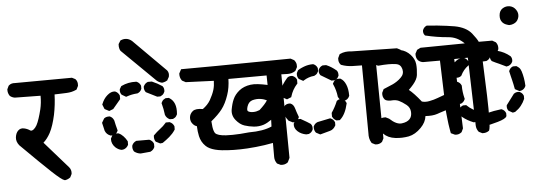

<svg xmlns="http://www.w3.org/2000/svg" viewBox="-52 -911 3102 1098"><g transform="rotate(-5 1499.5 -362.0)"><path d="M279.8 14.2Q264.2 10.3 210.7 -39.6Q157.2 -89.4 40 -206.1L39.6 -206.5L39.1 -207Q21 -229.5 23.9 -253.9Q26.9 -277.8 40 -291Q54.7 -305.7 76.2 -300.3Q93.8 -296.4 108.9 -286.1Q116.7 -280.8 128.9 -290Q133.8 -293.9 138.2 -299.3Q142.6 -304.7 147 -312.3Q151.4 -319.8 154.8 -329.1Q158.7 -338.9 162.4 -350.1Q166 -361.3 169.7 -374Q173.3 -386.7 176.8 -400.9Q185.5 -438 185.1 -478.5L39.1 -480.5H38.1H37.6Q22.5 -482.9 10.7 -492.2L9.3 -493.2L8.8 -494.6Q-2 -509.8 -1 -529.8V-531.7L0 -533.7L7.8 -550.3L8.8 -551.8L10.3 -553.2Q23.9 -565.4 45.4 -563.5L370.1 -565.4H372.6L374.5 -564.5L390.1 -556.6L391.6 -555.7L393.1 -554.2Q405.8 -540.5 403.3 -517.6V-515.6L402.3 -514.2L394.5 -498.5L393.1 -495.6L389.6 -494.1Q364.7 -482.4 334 -481.4Q320.8 -481 303.7 -480.2Q286.6 -479.5 265.6 -479Q263.7 -419.9 252 -362.8Q245.1 -331.5 236.8 -306.4Q228.5 -281.2 218.3 -261.7Q200.2 -228.5 178.2 -209.5L312 -57.1Q325.7 -41 323.2 -19.5L322.8 -17.6L322.3 -16.1L314.5 -0.5L313.5 1.5L311.5 2.9Q298.8 12.2 283.7 14.6H281.7Z M725.6 -99.6Q706.1 -102.1 691.4 -113.3L689.9 -114.3L689 -115.7Q680.2 -129.4 682.6 -147.9L683.1 -148.9L683.6 -150.4Q686.5 -157.7 692.4 -163.6Q698.2 -169.4 706.1 -172.9L708 -173.8H710H780.3H782.2L784.2 -172.9Q787.1 -171.9 789.3 -170.4Q791.5 -168.9 793.7 -167.2Q795.9 -165.5 797.9 -163.6Q799.8 -161.6 801.5 -159.7Q803.2 -157.7 804.4 -155.3Q805.7 -152.8 806.6 -150.4L807.6 -148.4V-146.5V-131.8V-129.9L807.1 -128.4L806.6 -127.9Q800.3 -112.8 784.2 -105.5L782.7 -104.5H781.2L727.5 -99.6H726.6ZM619.1 -129.9Q601.1 -133.3 585 -147.9Q563.5 -168.9 564.5 -196.8V-198.7L565.4 -200.7L572.3 -213.4L573.2 -215.3L574.7 -216.3Q579.6 -220.2 585 -222.7Q590.3 -225.1 596.2 -225.6Q602.1 -226.1 608.4 -225.6H609.9L611.3 -224.6Q625 -219.2 637.7 -205.6Q644 -198.7 649.2 -191.7Q654.3 -184.6 658.2 -177.2L659.2 -175.3V-172.9V-158.2V-155.8L658.2 -153.8Q654.3 -146.5 648.7 -141.1Q643.1 -135.7 635.7 -132.8L634.8 -132.3L633.8 -131.8L623 -129.9H621.1ZM840.3 -148.4 820.8 -158.2 818.4 -159.7 816.9 -161.6Q812.5 -168.5 811 -176.5Q809.6 -184.6 810.5 -192.9L811 -195.8L813.5 -198.2Q821.3 -206.5 830.3 -214.1Q839.4 -221.7 849.1 -229.5Q858.4 -236.3 866.7 -244.1Q875 -252 882.3 -260.3L885.3 -263.7H889.6H905.3H907.2L908.7 -263.2L909.2 -262.7Q912.6 -261.2 916 -259Q919.4 -256.8 922.4 -253.9Q925.3 -251 927.5 -247.6Q929.7 -244.1 931.6 -240.2L932.6 -238.3V-236.3V-222.7V-219.7L931.2 -217.3Q924.3 -206.5 915.8 -197Q907.2 -187.5 897.5 -179.2Q887.7 -170.9 878.2 -163.8Q868.7 -156.7 858.9 -149.9L856.9 -148.9L854.5 -148.4L845.7 -147.5L842.8 -147ZM563 -217.3Q541.5 -225.6 533.2 -246.1L532.7 -247.1V-247.6L522.9 -289.6L522 -293.5L523.9 -296.9L534.7 -315.4L535.6 -316.9L537.1 -318.4Q548.8 -327.1 566.9 -326.2H568.8L570.8 -325.2Q585.9 -317.9 591.8 -302.7L592.3 -301.8L592.8 -300.8Q598.1 -273.9 606 -245.6L606.9 -242.7L605.5 -239.3Q602.5 -231.9 596.9 -226.3Q591.3 -220.7 584 -217.8L582 -216.8H580.1H566.4H564.5ZM907.7 -281.2Q890.6 -290 884.3 -307.1L883.8 -308.1V-309.6Q881.8 -325.7 878.9 -341.3Q876 -356.9 871.6 -372.6L870.6 -375.5L872.1 -378.9Q874 -383.8 877.2 -388.2Q880.4 -392.6 884.8 -395.8Q889.2 -398.9 894.5 -401.4L896.5 -402.3H898.4H912.1H915L917 -400.9Q959.5 -375.5 953.1 -306.6V-305.2L952.6 -304.2Q950.2 -298.8 947 -294.2Q943.8 -289.6 939.2 -286.4Q934.6 -283.2 929.2 -280.8L927.7 -280.3H925.8H912.1H909.7ZM564.9 -359.4 546.4 -369.1 543 -371.1 541.5 -374.5 533.7 -394 532.2 -397.5 533.7 -400.9Q545.4 -430.7 566.4 -448.7Q588.4 -468.3 610.4 -465.8H611.8L613.3 -464.8Q628.4 -458.5 635.7 -442.4L636.7 -440.4V-438.5V-422.9V-419.4L634.3 -416.5L594.2 -368.7L592.8 -366.7L590.3 -365.7L572.8 -358.9L568.8 -357.4ZM847.2 -416 788.6 -445.3 786.6 -446.3 785.2 -448.2Q776.4 -460 777.3 -477.1V-479L778.3 -480.5Q785.6 -496.6 800.8 -502.9L802.7 -503.9H804.2H804.7H824.2H826.2L828.1 -502.9Q856.4 -491.2 883.3 -473.1L884.8 -472.2L885.7 -470.7Q895 -459 892.6 -440.9L892.1 -439.9L891.6 -438.5Q889.6 -433.6 886.5 -429.2Q883.3 -424.8 878.9 -421.6Q874.5 -418.5 869.1 -416L867.2 -415H865.2H851.6H849.1ZM668 -432.1 649.4 -442.9 647.9 -443.8 646.5 -445.3Q637.2 -457 639.6 -475.1L640.1 -477.1L641.1 -478.5L647.9 -490.2L649.4 -492.7L651.9 -494.1Q690.4 -512.7 735.8 -510.7H737.3L738.8 -510.3Q755.4 -503.4 762.2 -486.8L762.7 -485.4V-483.4V-469.7V-467.8L762.2 -466.3L761.7 -465.8Q755.4 -450.2 738.8 -443.8L737.3 -443.4H735.8Q705.1 -441.4 676.3 -431.2L671.9 -429.7ZM881.8 -492.7Q866.2 -496.1 853.5 -507.3L664.1 -693.4L663.1 -694.3L662.6 -695.3Q659.2 -700.7 657.5 -706.8Q655.8 -712.9 655.3 -719Q654.8 -725.1 655.3 -731.4L655.8 -733.9L656.7 -735.8L666.5 -751.5L668 -753.9L670.9 -754.9Q705.1 -769 733.9 -744.6H734.4V-744.1L918 -560.5L918.5 -560.1L918.9 -559.6Q930.7 -544.4 925.3 -522.9V-522L924.3 -520.5L915.5 -504.9L914.6 -502.4L912.1 -501.5Q907.7 -498.5 903.1 -496.8Q898.4 -495.1 893.8 -493.9Q889.2 -492.7 884.8 -492.2H883.3Z M1517.1 34.2 1500.5 26.4 1498.5 25.4 1497.1 23.4Q1485.4 6.8 1485.4 -12.7V-93.8Q1460.4 -88.9 1436 -85.4Q1411.6 -82 1386.7 -79.3Q1361.8 -76.7 1336.4 -75.2Q1295.9 -72.8 1259.5 -73.5Q1223.1 -74.2 1191.4 -77.6Q1169.4 -80.1 1152.6 -84.5Q1135.7 -88.9 1122.3 -95.5Q1108.9 -102.1 1100.1 -110.8Q1087.4 -123 1079.3 -137.7Q1071.3 -152.3 1067.4 -169.4Q1061.5 -196.8 1060.5 -227.1Q1056.6 -228 1052.7 -230Q1048.8 -231.9 1045.4 -234.6Q1042 -237.3 1039.1 -240.7Q1024.4 -255.9 1025.4 -278.3Q1026.9 -300.8 1044.9 -315.4Q1062 -329.1 1103 -321.8Q1117.7 -332.5 1128.4 -344Q1139.2 -355.5 1147 -368.7Q1155.3 -383.3 1161.6 -397.5Q1168 -411.6 1172.4 -425.8Q1179.2 -449.2 1179.7 -477.1L1021 -483.4H1019L1017.1 -484.4L1000.5 -493.2L998.5 -494.1L997.1 -496.1Q985.4 -511.7 986.3 -533.7V-535.6L987.3 -537.6L996.1 -554.2L999 -559.6H1004.9Q1077.1 -558.6 1625 -565.4H1627.4L1629.4 -564.5L1646 -555.7L1647.9 -554.7L1648.9 -553.2Q1653.3 -547.9 1656.2 -541.7Q1659.2 -535.6 1659.9 -529.1Q1660.6 -522.5 1660.2 -515.6L1659.7 -513.7L1659.2 -512.2L1650.4 -495.6L1648.9 -493.2L1647 -491.7Q1627 -478.5 1601.1 -479.5Q1584 -480.5 1567.4 -480.5L1572.3 -2.9V-1L1571.3 1.5L1561.5 22L1560.5 23.9L1558.6 25.4Q1543 37.6 1520.5 35.2H1519ZM1355.5 -166Q1436.5 -166 1485.4 -188L1486.8 -226.6Q1461.9 -209 1441.4 -202.1Q1414.1 -193.4 1384.8 -196.3Q1370.6 -197.8 1357.4 -200.7Q1344.2 -203.6 1332 -207.5Q1325.2 -210 1318.8 -213.1Q1312.5 -216.3 1306.6 -220.9Q1300.8 -225.6 1294.9 -231Q1289.1 -236.3 1284.2 -242.7Q1261.2 -270.5 1267.1 -305.2Q1268.6 -313 1270.3 -320.6Q1272 -328.1 1273.9 -335.2Q1275.9 -342.3 1278.3 -349.1Q1280.8 -356 1283.7 -362.3Q1294.9 -388.7 1321.3 -410.2Q1347.7 -431.2 1386.7 -436.5Q1404.8 -439 1429 -436.3Q1453.1 -433.6 1483.9 -426.8L1482.9 -481.4L1263.7 -480.5Q1263.2 -456.1 1259.5 -433.3Q1255.9 -410.6 1248.5 -389.2Q1232.4 -340.8 1209 -310.5Q1187 -281.7 1145.5 -247.6Q1146.5 -229.5 1148.7 -214.8Q1150.9 -200.2 1154.1 -191.7Q1157.2 -183.1 1160.6 -178.7Q1173.8 -163.6 1221.7 -160.6Q1238.8 -159.7 1259.3 -159.9Q1279.8 -160.2 1303.5 -161.6Q1327.1 -163.1 1354.5 -166H1355ZM1425.3 -287.6Q1458.5 -317.4 1472.2 -339.4Q1466.8 -341.8 1461.7 -344Q1456.5 -346.2 1450.9 -347.7Q1445.3 -349.1 1439.5 -350.1Q1416.5 -354.5 1390.6 -347.7Q1368.2 -341.3 1359.4 -315.4Q1351.6 -291.5 1359.4 -286.6Q1362.3 -284.7 1365.7 -283.4Q1369.1 -282.2 1372.8 -281.2Q1376.5 -280.3 1380.9 -280Q1385.3 -279.8 1390.1 -279.8Q1398.9 -279.8 1408 -282Q1417 -284.2 1425.3 -287.6Z M2065.9 -35.2 2050.3 -43 2047.9 -44.4 2046.4 -46.9Q2039.1 -58.6 2036.1 -72.5Q2033.2 -86.4 2034.2 -101.1L2031.2 -491.2Q2004.4 -491.2 1977.1 -492.2Q1943.4 -493.2 1913.6 -504.4L1911.1 -505.4L1909.7 -507.3Q1897 -521 1899.4 -543V-544.9L1900.4 -546.4L1908.2 -563L1909.7 -565.9L1912.6 -567.4Q1927.2 -574.2 1943.6 -576.4Q1960 -578.6 1977.5 -576.2L2236.3 -571.3H2238.8L2240.7 -570.3L2256.3 -562.5L2258.3 -561.5L2259.3 -560.1Q2272 -544.9 2269.5 -523.4L2269 -521.5L2268.6 -520L2260.7 -504.4L2259.8 -502.4L2257.8 -501Q2255.4 -499 2252.7 -497.6Q2250 -496.1 2247.1 -494.9Q2244.1 -493.7 2241.2 -492.7Q2238.3 -491.7 2235.4 -491.2Q2232.4 -490.7 2229.5 -490.2H2229H2228.5H2112.3L2117.2 -67.4V-64.9L2116.2 -63L2108.4 -47.4L2107.4 -45.4L2106 -44.4Q2090.8 -31.7 2069.3 -34.2L2067.4 -34.7ZM1756.3 -120.1 1737.8 -129.9 1735.8 -130.9 1734.4 -132.8Q1724.6 -145.5 1725.6 -164.6V-166.5L1726.6 -168Q1729.5 -175.3 1735.1 -180.9Q1740.7 -186.5 1748 -189.5L1749 -189.9L1750 -190.4Q1786.1 -197.3 1821.3 -205.1L1824.2 -205.6L1827.1 -204.1Q1842.3 -197.8 1848.6 -182.6L1849.6 -180.7V-178.7V-166V-163.6L1848.6 -161.6Q1843.3 -151.4 1835.4 -144.3Q1827.6 -137.2 1816.9 -134.3L1763.2 -119.6L1759.8 -118.7ZM1678.7 -126Q1649.9 -131.3 1631.3 -148.4Q1610.8 -167 1613.3 -191.4V-192.9L1614.3 -194.3Q1615.7 -197.8 1617.9 -201.2Q1620.1 -204.6 1622.8 -207.3Q1625.5 -210 1628.9 -212.2Q1632.3 -214.4 1635.7 -215.8L1637.7 -216.8H1639.6H1652.3H1654.8L1657.2 -215.3Q1695.8 -193.8 1710 -183.6L1710.9 -183.1L1711.4 -182.1Q1716.3 -176.3 1718 -168.7Q1719.7 -161.1 1718.8 -151.9L1718.3 -150.9L1717.8 -149.4Q1714.8 -142.1 1709.2 -136.5Q1703.6 -130.9 1696.3 -127.9L1694.8 -127H1693.4L1681.6 -126H1680.2ZM1856.9 -191.4Q1852.1 -193.8 1848.1 -197Q1844.2 -200.2 1841.1 -204.1Q1837.9 -208 1835.9 -212.9L1835 -214.8V-216.8V-232.4V-235.4L1836.4 -237.8Q1855.5 -266.1 1869.1 -298.8L1869.6 -300.8L1871.6 -302.2Q1882.8 -312 1899.9 -309.6L1900.9 -309.1L1902.3 -308.6Q1917.5 -302.2 1923.8 -287.1L1925.3 -284.2L1924.8 -281.2Q1911.1 -220.2 1880.4 -192.9L1877.9 -190.4H1874H1861.3H1858.9ZM1606.9 -202.1 1587.4 -211.9 1585.4 -212.9 1584.5 -214.4Q1561.5 -241.2 1560.5 -275.9V-278.8L1561.5 -280.8L1571.3 -299.3L1572.8 -301.8L1574.7 -302.7Q1587.4 -312 1604 -309.6L1605 -309.1L1606.4 -308.6Q1622.6 -302.2 1629.4 -277.8Q1630.4 -275.4 1631.1 -272.7Q1631.8 -270 1632.6 -267.3Q1633.3 -264.6 1634.3 -262Q1635.3 -259.3 1636.2 -256.3Q1637.2 -253.4 1638.2 -250.5Q1639.2 -247.6 1640.4 -244.6Q1641.6 -241.7 1642.6 -238.5Q1643.6 -235.4 1645 -231.9L1646 -228.5L1644.5 -224.6Q1641.6 -217.3 1636 -211.7Q1630.4 -206.1 1623 -203.1L1621.6 -202.1H1620.1L1612.3 -201.2L1609.4 -200.7ZM1901.4 -300.3Q1896 -302.2 1891.8 -305.7Q1887.7 -309.1 1884.3 -313.2Q1880.9 -317.4 1878.9 -322.3L1877.9 -323.7V-325.2Q1873.5 -362.8 1858.4 -396.5L1856.4 -400.4L1858.4 -404.3Q1864.7 -419.4 1879.9 -425.8L1881.8 -426.8H1900.9L1903.3 -425.3Q1921.9 -415 1932.6 -389.2Q1943.4 -364.3 1943.4 -326.2V-324.2L1942.4 -322.3Q1936 -307.1 1920.9 -300.8L1918.9 -299.8H1902.3H1901.9ZM1583 -337.4 1565.4 -347.2 1562 -348.6 1561 -352.5 1554.2 -373 1553.2 -375.5 1553.7 -377.9Q1556.6 -389.6 1561 -400.4Q1565.4 -411.1 1571.8 -421.4Q1584 -440.4 1599.1 -457.5L1599.6 -458L1600.1 -458.5Q1611.3 -468.3 1629.4 -465.8L1630.4 -465.3L1631.8 -464.8Q1647 -458.5 1653.3 -444.3L1654.3 -442.4V-440.4V-423.8V-419.9L1651.9 -417.5Q1625 -387.7 1613.8 -349.6L1612.3 -345.2L1608.4 -343.8L1591.8 -336.9L1587.4 -335ZM1847.7 -421.4 1792 -454.6 1790.5 -455.6 1789.1 -457Q1779.8 -469.2 1782.2 -485.8L1782.7 -486.8L1783.2 -488.3Q1789.6 -503.4 1804.7 -509.8L1806.6 -510.7H1808.1H1808.6H1825.2H1827.1L1829.1 -509.8Q1857.9 -497.6 1884.3 -475.1L1885.3 -474.6L1885.7 -473.6Q1890.1 -468.3 1891.6 -461.2Q1893.1 -454.1 1892.6 -445.8V-443.8L1891.6 -442.4Q1885.3 -427.2 1870.1 -420.9L1868.2 -419.9H1866.7H1866.2H1852.5H1849.6ZM1683.6 -435.1 1666 -444.8 1664.1 -445.8 1663.1 -447.8Q1653.8 -460.4 1656.2 -478L1656.7 -479.5L1657.2 -481L1663.1 -492.7L1664.6 -495.1L1666.5 -496.6Q1670.9 -499.5 1675.5 -502Q1680.2 -504.4 1685.3 -506.8Q1690.4 -509.3 1695.6 -511.2Q1700.7 -513.2 1706.1 -515.1Q1728 -522.5 1752 -522.5H1753.9L1755.9 -521.5Q1763.2 -518.6 1768.8 -512.9Q1774.4 -507.3 1777.3 -500L1778.3 -498V-496.1V-482.4V-480.5L1777.8 -479Q1775.4 -473.6 1772.2 -469Q1769 -464.4 1764.4 -461.2Q1759.8 -458 1754.4 -455.6L1753.4 -455.1H1752Q1744.1 -454.6 1736.6 -452.9Q1729 -451.2 1721.9 -448.7Q1714.8 -446.3 1707.8 -442.9Q1700.7 -439.5 1693.8 -435.1L1689 -432.1Z M2681.2 -45.9 2665.5 -53.7 2663.6 -54.7 2662.1 -56.6Q2650.4 -71.8 2649.4 -91.3L2638.2 -482.4L2560.1 -481.4L2575.2 -84.5V-82L2574.2 -79.6L2566.4 -63L2565.4 -61L2564 -60.1Q2548.8 -47.4 2528.3 -49.8L2526.4 -50.3L2524.9 -50.8L2508.3 -58.6L2503.9 -60.5L2502.9 -65.4Q2501.5 -72.3 2500.2 -80.1Q2499 -87.9 2497.6 -96.2Q2496.1 -104.5 2494.9 -113.5Q2493.7 -122.6 2492.7 -132.1Q2491.7 -141.6 2490.5 -151.6Q2489.3 -161.6 2488.3 -172.1Q2487.3 -182.6 2486.3 -193.8Q2477.5 -190.9 2469 -188.2Q2460.4 -185.5 2452.4 -182.9Q2444.3 -180.2 2436 -177.2Q2408.7 -168 2367.7 -170.9Q2363.8 -135.7 2334 -105.5Q2300.8 -71.3 2262.7 -63.5Q2244.1 -60.1 2224.9 -59.3Q2205.6 -58.6 2185.5 -61Q2143.1 -65.9 2116.7 -92.8Q2089.8 -120.1 2090.8 -149.9V-151.9L2091.8 -153.8L2099.6 -170.4L2100.6 -172.4L2102.5 -173.8Q2117.2 -184.6 2138.2 -183.6H2140.1L2142.1 -182.6L2157.7 -174.8L2159.2 -174.3L2160.2 -173.3Q2198.7 -137.2 2229.5 -141.1Q2260.7 -145 2274.9 -160.6Q2289.1 -175.3 2287.6 -201.7Q2286.1 -227.5 2265.6 -243.7Q2242.2 -262.2 2224.1 -270.5Q2207 -278.3 2185.1 -276.9Q2180.7 -276.4 2176.8 -276.4Q2172.9 -276.4 2169.2 -276.9Q2165.5 -277.3 2162.1 -277.8Q2158.7 -278.3 2155.5 -279.3Q2152.3 -280.3 2149.4 -281.7Q2146.5 -283.2 2144.5 -285.2L2143.6 -286.1L2143.1 -286.6Q2130.4 -301.8 2132.8 -323.2L2133.3 -325.2L2133.8 -326.7L2141.6 -342.3L2143.1 -345.7L2146.5 -346.7L2197.3 -368.2Q2203.1 -371.1 2209 -374.3Q2214.8 -377.4 2220.9 -381.6Q2227.1 -385.7 2233.2 -390.6Q2239.3 -395.5 2245.1 -401.4Q2266.6 -421.4 2259.8 -449.7Q2257.8 -457 2254.9 -462.4Q2252 -467.8 2247.6 -471.9Q2243.2 -476.1 2237.1 -478.5Q2231 -481 2223.1 -481.9Q2188 -487.3 2126 -481.4H2123L2120.6 -482.4L2104 -490.2L2102.5 -491.2L2101.1 -492.7Q2087.4 -508.8 2089.8 -533.2V-535.2L2090.8 -536.6L2098.6 -552.2L2100.1 -555.2L2103 -556.6Q2113.3 -562 2125 -564.7Q2136.7 -567.4 2149.9 -567.9Q2157.7 -567.9 2166.3 -567.9Q2174.8 -567.9 2183.6 -567.6Q2192.4 -567.4 2201.7 -566.9Q2230 -565.4 2259.3 -559.1Q2291 -551.8 2314.2 -526.6Q2337.4 -501.5 2340.8 -471.7Q2343.8 -444.3 2339.4 -408.7Q2337.9 -396.5 2331.1 -383.3Q2324.2 -370.1 2313 -356.7Q2301.8 -343.3 2286.1 -328.1Q2299.8 -317.4 2316.9 -299.3Q2334 -281.2 2354.5 -255.4Q2365.2 -252.4 2376.2 -252.2Q2387.2 -252 2398.4 -254.4Q2424.3 -259.3 2445.8 -267.6L2484.4 -281.7L2478 -479.5H2381.8H2380.9H2380.4Q2364.7 -481.9 2354 -491.7L2353.5 -492.2L2353 -492.7Q2340.8 -506.3 2341.8 -528.8V-530.8L2342.8 -532.7L2351.6 -549.3L2353 -552.2L2356 -553.7L2371.6 -561.5L2373.5 -562.5H2376L2627.9 -565.4Q2607.4 -585.4 2585 -596.2Q2562.5 -606.9 2536.1 -608.9Q2470.2 -614.3 2408.7 -629.4L2405.8 -629.9L2403.8 -632.3Q2394 -643.6 2396.5 -660.6L2397 -661.6L2397.5 -663.1Q2403.8 -678.2 2418 -684.6L2419.9 -685.5H2422.4Q2454.1 -683.1 2481.9 -680.4Q2509.8 -677.7 2533.9 -674.3Q2558.1 -670.9 2579.1 -667.5Q2644 -655.3 2674.8 -617.7Q2699.7 -586.4 2708.5 -567.4H2783.2H2785.6L2788.1 -565.9L2803.7 -557.1L2805.2 -556.2L2806.6 -554.7Q2818.8 -539.1 2816.4 -517.6V-515.6L2815.4 -514.2L2807.6 -497.6L2806.6 -495.6L2804.7 -494.1Q2798.3 -489.3 2791.3 -486.6Q2784.2 -483.9 2776.9 -482.4H2776.4H2775.4H2720.2Q2726.1 -340.8 2728.8 -258.5Q2731.4 -176.3 2730.2 -123.3Q2729 -70.3 2723.6 -58.6L2722.7 -56.2L2720.7 -54.7Q2706.1 -43.9 2685.1 -44.9H2683.1Z M2726.1 -90.8 2707.5 -100.6 2705.6 -101.6 2704.1 -103.5Q2694.8 -115.7 2697.3 -132.3L2697.8 -135.3L2699.7 -137.2L2714.4 -153.8L2716.3 -156.2L2719.2 -156.7Q2759.8 -167 2801.8 -171.9H2804.2L2806.6 -170.9Q2821.8 -164.6 2828.1 -149.4L2829.1 -147.5V-145.5V-132.8V-130.9L2828.6 -129.4L2828.1 -128.9Q2822.3 -114.7 2776.4 -101.6Q2764.2 -98.1 2735.4 -90.8H2734.9L2734.4 -90.3H2733.9H2733.4H2732.9L2729 -89.4ZM2638.2 -111.8Q2621.6 -118.2 2606.2 -127Q2590.8 -135.7 2576.2 -147.5L2575.2 -148.4L2574.7 -148.9Q2560.1 -166 2562.5 -187.5V-189L2563.5 -190.4Q2566.4 -197.8 2572 -203.4Q2577.6 -209 2585 -211.9L2586.9 -212.9H2588.9H2601.6H2605.5L2608.4 -210Q2622.1 -196.3 2640.1 -186Q2660.6 -174.8 2675.3 -159.2L2677.7 -156.2V-152.3V-138.7V-136.7L2676.8 -134.8Q2673.8 -127.4 2668.2 -122.3Q2662.6 -117.2 2655.3 -114.3L2654.3 -113.8L2653.3 -113.3L2643.6 -111.3L2640.6 -110.8ZM2863.3 -148.9 2845.7 -158.7 2844.2 -159.2 2842.8 -161.1Q2833.5 -173.3 2835.9 -189.9L2836.4 -192.4L2837.9 -194.3L2881.8 -252.9L2882.8 -254.4L2884.3 -254.9Q2897 -264.2 2914.6 -261.7L2916 -261.2L2917 -260.7Q2920.4 -259.3 2923.6 -257.1Q2926.8 -254.9 2929.4 -252.2Q2932.1 -249.5 2934.1 -246.1Q2936 -242.7 2937.5 -239.3L2938.5 -237.3V-235.4V-222.7V-220.7L2938 -219.2Q2929.2 -198.2 2915.5 -181.2Q2901.9 -164.1 2882.3 -150.9L2880.9 -149.9L2878.9 -149.4L2870.1 -147.5L2866.7 -147ZM2559.1 -223.6 2540.5 -233.4 2538.1 -234.9 2536.6 -237.3Q2515.1 -272 2520.5 -317.4V-318.8L2521.5 -320.3L2529.3 -337.9L2530.3 -339.8L2531.7 -341.3Q2545.9 -353 2564.9 -350.6L2565.9 -350.1L2567.4 -349.6Q2582.5 -343.3 2588.9 -328.1L2589.8 -326.2V-324.2Q2589.8 -290 2599.1 -252.4L2600.1 -249L2598.6 -246.1Q2592.3 -231 2578.1 -224.6L2576.7 -223.6H2575.2L2564.5 -222.7H2561.5ZM2913.6 -267.6 2895 -277.3 2890.6 -279.8 2889.6 -284.2Q2887.2 -296.9 2884.8 -308.8Q2882.3 -320.8 2879.4 -332.5Q2876.5 -344.2 2873.5 -356.4Q2870.6 -368.7 2867.7 -381.8L2866.7 -384.8L2868.2 -387.7Q2871.1 -395 2876.2 -400.6Q2881.3 -406.2 2888.7 -409.2L2890.6 -410.2H2892.6H2908.2H2910.6L2913.1 -408.7Q2918.9 -405.3 2924.1 -400.6Q2929.2 -396 2932.6 -390.1Q2936 -384.3 2938 -377.9Q2950.2 -339.8 2952.1 -295.4V-293L2951.2 -291Q2944.8 -275.9 2929.7 -269.5L2928.7 -269H2928.2L2920.4 -267.1L2916.5 -266.1ZM2557.6 -375Q2542.5 -381.3 2536.1 -396.5L2535.6 -397.5L2535.2 -398.4L2533.2 -409.2V-411.1V-413.1Q2540 -442.4 2562 -463.4Q2585.4 -485.8 2614.3 -483.4H2615.7L2617.2 -482.4Q2632.3 -476.1 2638.7 -461.9L2639.6 -460V-458V-444.3V-439.5L2635.7 -436.5Q2608.4 -416.5 2592.8 -384.3L2591.8 -382.3L2589.8 -380.9Q2578.1 -371.6 2560.1 -374L2559.1 -374.5ZM2851.1 -414.1Q2832.5 -423.8 2813.5 -432.1Q2793.5 -440.4 2774.9 -450.2L2772.9 -451.2L2771.5 -453.1Q2762.2 -465.3 2764.6 -481.9L2765.1 -482.9L2765.6 -484.4Q2772 -499.5 2787.1 -505.9L2789.1 -506.8H2790.5H2791H2808.6H2810.1L2811 -506.3Q2850.1 -496.1 2881.3 -470.2L2881.8 -469.7L2882.8 -468.8Q2892.1 -456.5 2889.6 -439.9L2889.2 -439L2888.7 -437.5Q2882.3 -422.4 2867.2 -416L2866.2 -415.5H2865.7L2857.9 -413.6L2854 -412.6ZM2673.8 -445.8 2656.2 -455.6 2654.8 -456.1 2653.3 -458Q2644 -470.2 2646.5 -486.8L2647 -490.7L2649.9 -493.2Q2688 -523.4 2740.7 -521.5H2742.2L2744.1 -520.5Q2749 -518.6 2753.2 -515.4Q2757.3 -512.2 2760.5 -508.1Q2763.7 -503.9 2765.6 -499L2766.6 -497.1V-495.1V-480.5V-478.5L2766.1 -477.1L2765.6 -476.6Q2759.3 -461.4 2744.1 -455.1L2742.2 -454.1H2740.2Q2729.5 -454.1 2719.5 -453.1Q2709.5 -452.1 2700.2 -450Q2690.9 -447.8 2682.1 -444.8L2677.7 -443.4ZM2889.6 -647.5Q2886.2 -648.4 2883.5 -649.2Q2880.9 -649.9 2878.2 -650.9Q2875.5 -651.9 2872.8 -652.8Q2870.1 -653.8 2867.7 -655Q2865.2 -656.2 2863 -657.7Q2860.8 -659.2 2858.9 -660.6Q2856.9 -662.1 2855 -663.8Q2853 -665.5 2851.6 -667.5Q2838.4 -682.1 2840.3 -707.5Q2842.3 -734.4 2861.8 -746.6Q2880.9 -758.3 2902.8 -754.4Q2924.8 -750 2937.5 -731Q2950.7 -711.9 2946.3 -689.9Q2943.8 -679.2 2938.5 -670.9Q2933.1 -662.6 2924.8 -657.2Q2919.4 -653.8 2914.1 -651.9Q2908.7 -649.9 2903.1 -648.7Q2897.5 -647.5 2891.6 -647.5H2890.6Z"/></g></svg>

Font: NaikaiFont
Style: Bold
Weight: 700
Version: Version 1.89